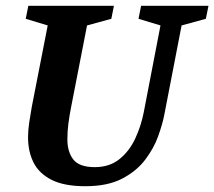

<svg xmlns="http://www.w3.org/2000/svg" viewBox="-20 -634 741 664"><path d="M275 10Q202 10 158.5 -12Q115 -34 96 -72Q77 -110 77 -159Q77 -183 81 -210Q85 -237 90 -265L145 -546L69 -569L78 -614H374L365 -569L281 -546L226 -264Q220 -234 216.5 -206.5Q213 -179 213 -152Q213 -109 233.5 -82.5Q254 -56 308 -56Q359 -56 393.5 -84Q428 -112 448 -155.5Q468 -199 477 -245L535 -546L459 -569L468 -614H701L692 -569L608 -546L548 -236Q542 -205 527 -163Q512 -121 482 -81.5Q452 -42 402 -16Q352 10 275 10Z"/></svg>

Font: Manuale
Style: Bold Italic
Weight: 700
Italic angle: -11°
Version: Version 1.002